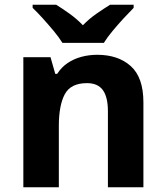

<svg xmlns="http://www.w3.org/2000/svg" viewBox="-20 -786 697 806"><path d="M388 -556Q476 -556 529 -508.5Q582 -461 582 -356V0H433V-319Q433 -378 412 -407.5Q391 -437 345 -437Q277 -437 252 -390.5Q227 -344 227 -257V0H78V-546H192L212 -476H220Q238 -504 264 -521.5Q290 -539 322 -547.5Q354 -556 388 -556ZM242 -606Q228 -629 205.5 -656Q183 -683 159.5 -709Q136 -735 117 -753V-766H216Q242 -750 272 -728.5Q302 -707 328 -680Q354 -707 385 -728.5Q416 -750 442 -766H541V-753Q523 -735 499 -709Q475 -683 452.5 -656Q430 -629 416 -606Z"/></svg>

Font: Noto Sans Canadian Aboriginal
Style: Regular
Weight: 400
Designer: Monotype Design Team, Typotheque's Kevin King
Foundry: Monotype Imaging Inc.
Version: Version 2.002